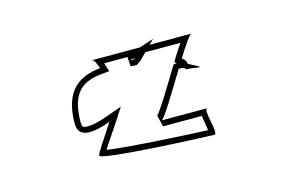

<svg xmlns="http://www.w3.org/2000/svg" viewBox="-48 -697 738 474"><g transform="rotate(-15 321.0 -460.0)"><path d="M125 -442C125 -404 162 -407 209 -424C184 -386 163 -355 163 -350C163 -337 438 -326 451 -326C464 -326 438 -394 451 -394H334C341 -394 376 -454 408 -506C417 -507 423 -505 426 -500C452 -500 483 -487 433 -512C433 -518 429 -524 422 -529C441 -559 456 -582 461 -582H206C212 -582 217 -570 221 -558C170 -553 125 -529 125 -442ZM140 -442C140 -521 176 -539 222 -543L241 -545L235 -563C235 -564 234 -567 234 -567H429C422 -557 416 -548 409 -537L402 -525L407 -521L399 -520L395 -514C368 -469 337 -418 327 -408L334 -379H433C435 -365 438 -350 439 -341C391 -343 235 -351 184 -359C192 -372 207 -393 222 -416L246 -453L204 -438C185 -431 167 -427 156 -427C142 -427 140 -429 140 -442ZM293 -573 295 -543C296 -543 299 -542 306 -542H310C313 -544 320 -548 321 -549L366 -594L305 -574C303 -574 299 -574 293 -573ZM295 -558C302 -559 307 -559 310 -560C309 -559 308 -558 306 -557C302 -557 299 -558 295 -558Z"/></g></svg>

Font: Ampere
Style: OuLn
Weight: 400
Version: Version 1